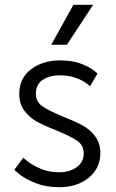

<svg xmlns="http://www.w3.org/2000/svg" viewBox="-20 -766 482 798"><path d="M227 -50Q269 -50 298.5 -71Q328 -92 328 -129Q328 -162 300.5 -181Q273 -200 214 -224Q165 -243 134 -260Q103 -277 81.5 -305.5Q60 -334 60 -376Q60 -441 109 -478Q158 -515 230 -515Q277 -515 311.5 -503Q346 -491 365.5 -476.5Q385 -462 385 -460L354 -407Q354 -409 337.5 -421Q321 -433 293 -443Q265 -453 228 -453Q186 -453 157.5 -434Q129 -415 129 -376Q129 -343 156.5 -324Q184 -305 243 -281Q293 -261 323.5 -244.5Q354 -228 375.5 -199.5Q397 -171 397 -129Q397 -67 349 -27.5Q301 12 226 12Q172 12 130.5 -4Q89 -20 64.5 -39Q40 -58 40 -61L77 -111Q77 -109 98 -93Q119 -77 152 -63.5Q185 -50 227 -50ZM367 -746 258 -580H193L285 -746Z"/></svg>

Font: Museo Sans Light
Style: Regular
Weight: 300
Designer: Jos Buivenga
Foundry: Jos Buivenga & Rosetta Type Foundry (extension, remastering)
Version: Version 3.600;PS 1.000;hotconv 1.0.88;makeotf.lib2.5.647800;